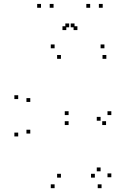

<svg xmlns="http://www.w3.org/2000/svg" viewBox="-20 -972 660 1002"><path d="M510 10V-10H490V10ZM561 -47V-67H541V-47ZM561 -371.5V-391.5H541V-371.5ZM338 -371.5V-391.5H318V-371.5ZM338 -319.5V-339.5H318V-319.5ZM533.5 -319.5V-339.5H513.5V-319.5ZM505 -342V-362H485V-342ZM505 -78V-98H485V-78ZM475 -45V-65H455V-45ZM298 -45V-65H278V-45ZM138 -275V-295H118V-275ZM138 -440V-460H118V-440ZM298 -665V-685H278V-665ZM535 -665V-685H515V-665ZM525 -720V-740H505V-720ZM265 -720V-740H245V-720ZM75 -455V-475H55V-455ZM75 -260V-280H55V-260ZM265 10V-10H245V10ZM259.5 -931.5V-951.5H239.5V-931.5ZM369 -829.5V-849.5H349V-829.5ZM341 -829.5V-849.5H321V-829.5ZM450.5 -931.5V-951.5H430.5V-931.5ZM516 -931.5V-951.5H496V-931.5ZM384 -815V-835H364V-815ZM326 -815V-835H306V-815ZM194 -931.5V-951.5H174V-931.5Z"/></svg>

Font: Monaspace Krypton Dots Var
Style: Regular
Weight: 400
Designer: Riley Cran and the Lettermatic Team
Version: Version 1.100 (Monaspace Krypton Dots)